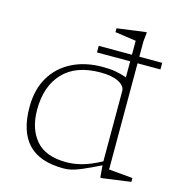

<svg xmlns="http://www.w3.org/2000/svg" viewBox="-111 -838 871 944"><g transform="rotate(15 325.0 -366.0)"><path d="M309 -583.5V-617H478V-688L371 -703.5V-723L512 -742H520.5L515.5 -695.5V-617H632V-583.5H515.5V-43L637 -32V-12.5L494.5 7H484L479 -54.5Q421 -26 388.2 -12.2Q355.5 1.5 335.8 5.8Q316 10 296.5 10Q175 10 116.5 -52.5Q58 -115 58 -238.5Q58 -327.5 95.2 -390.8Q132.5 -454 199.5 -488Q266.5 -522 355 -522Q393.5 -522 420.5 -517.2Q447.5 -512.5 478 -502V-583.5ZM478 -432.5Q478 -458 444.8 -475.5Q411.5 -493 352 -493Q227.5 -493 162.5 -424.2Q97.5 -355.5 97.5 -236Q97.5 -139 147 -81Q196.5 -23 302 -23Q341 -23 382.5 -34.2Q424 -45.5 478 -74.5Z"/></g></svg>

Font: Newsreader 6pt ExtraLight
Style: Regular
Weight: 275
Designer: Hugues Gentile
Foundry: Production Type
Version: Version 1.003; ttfautohint (v1.8.3)